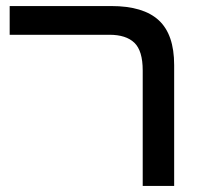

<svg xmlns="http://www.w3.org/2000/svg" viewBox="-20 -615 668 635"><path d="M452 0V-382Q452 -447 424.5 -473.5Q397 -500 342 -500H12V-595H348Q454 -595 505 -548Q556 -501 556 -400V0Z"/></svg>

Font: Noto Sans Hebrew SemiCondensed Medium
Style: Regular
Weight: 500
Width: 4
Designer: Monotype Design Team
Foundry: Monotype Imaging Inc.
Version: Version 2.003